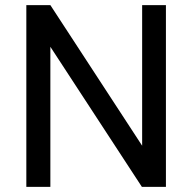

<svg xmlns="http://www.w3.org/2000/svg" viewBox="-20 -731 753 751"><path d="M83 0H177V-548L535 0H629V-711H536V-161L177 -711H83Z"/></svg>

Font: Noto Sans KR Regular
Style: Regular
Weight: 400
Designer: Ryoko NISHIZUKA  (kana & ideographs); Paul D. Hunt (Latin, Greek & Cyrillic); Wenlong ZHANG  (bopomofo); Sandoll Communi
Foundry: Adobe Systems Incorporated
Version: Version 1.004;PS 1.004;hotconv 1.0.82;makeotf.lib2.5.63406